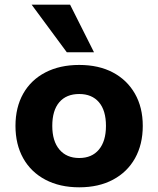

<svg xmlns="http://www.w3.org/2000/svg" viewBox="-20 -788 675 819"><path d="M318 11Q235 11 173.5 -21.5Q112 -54 79 -113Q46 -172 46 -251Q46 -330 79 -388.5Q112 -447 173.5 -479Q235 -511 318 -511Q401 -511 461.5 -479Q522 -447 555.5 -388.5Q589 -330 589 -251Q589 -172 556 -113Q523 -54 462 -21.5Q401 11 318 11ZM318 -114Q372 -114 402 -150Q432 -186 432 -251Q432 -317 402 -352Q372 -387 318 -387Q263 -387 233 -352Q203 -317 203 -251Q203 -186 233.5 -150Q264 -114 318 -114ZM265 -565 115 -768H279L381 -565Z"/></svg>

Font: Nunito Sans 8pt ExtraBold
Style: Regular
Weight: 800
Version: Version 3.101;gftools[0.9.27]